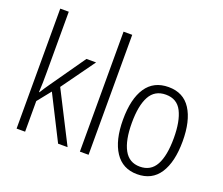

<svg xmlns="http://www.w3.org/2000/svg" viewBox="-125 -947 1327 1143"><g transform="rotate(20 538.5 -375.0)"><path d="M128 -373Q128 -341 127.5 -311Q127 -281 125 -250H128Q138 -266 148 -281.5Q158 -297 169 -312L323 -532H384L233 -322L397 0H337L196 -279L128 -194V0H74V-760H128Z M530 0H475V-760H530Z M1029 -267Q1029 -136 981.5 -63Q934 10 840 10Q748 10 699.5 -63.5Q651 -137 651 -267Q651 -399 699 -470.5Q747 -542 841 -542Q935 -542 982 -469Q1029 -396 1029 -267ZM707 -267Q707 -157 739.5 -97.5Q772 -38 840 -38Q909 -38 941 -96.5Q973 -155 973 -267Q973 -373 942.5 -433.5Q912 -494 841 -494Q771 -494 739 -435.5Q707 -377 707 -267Z"/></g></svg>

Font: Noto Sans Gurmukhi UI Condensed Light
Style: Regular
Weight: 300
Width: 3
Designer: Jelle Bosma - Monotype Design Team
Foundry: Monotype Imaging Inc.
Version: Version 2.004; ttfautohint (v1.8.4.7-5d5b)